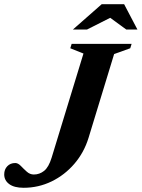

<svg xmlns="http://www.w3.org/2000/svg" viewBox="-67 -878 672 911"><path d="M353 -223.5Q331.5 -154 285.8 -100.8Q240 -47.5 177.8 -17.2Q115.5 13 45 13Q0.5 13 -23.2 -4.5Q-47 -22 -47 -50.5Q-47 -74 -32.5 -89.2Q-18 -104.5 5.5 -104.5Q18.5 -104.5 31.8 -90.8Q45 -77 60 -63.5Q75 -50 93.5 -50Q120.5 -50 142.2 -67.2Q164 -84.5 178 -130L329 -624L266.5 -649L273 -670H557.5L551 -649L474.5 -621.5ZM279 -738 415.5 -858H522L585 -738H532L456 -793.5L346 -738Z"/></svg>

Font: Newsreader 16pt
Style: Bold Italic
Weight: 700
Italic angle: -17°
Designer: Hugues Gentile
Foundry: Production Type
Version: Version 1.003; ttfautohint (v1.8.3)